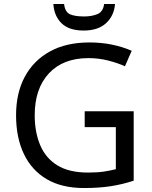

<svg xmlns="http://www.w3.org/2000/svg" viewBox="-20 -938 768 968"><path d="M407 -377H654V-27Q596 -8 537 1Q478 10 403 10Q292 10 216 -34.5Q140 -79 100.5 -161.5Q61 -244 61 -357Q61 -469 105 -551Q149 -633 231.5 -678.5Q314 -724 431 -724Q491 -724 544.5 -713Q598 -702 644 -682L610 -604Q572 -621 524.5 -633Q477 -645 426 -645Q298 -645 226.5 -568Q155 -491 155 -357Q155 -272 182.5 -206.5Q210 -141 269 -104.5Q328 -68 424 -68Q471 -68 504 -73Q537 -78 564 -85V-297H407ZM560 -918Q555 -858 514.5 -821Q474 -784 402 -784Q328 -784 290.5 -820.5Q253 -857 249 -918H303Q308 -877 333 -866Q358 -855 404 -855Q443 -855 471.5 -867Q500 -879 505 -918Z"/></svg>

Font: Noto Sans Siddham
Style: Regular
Weight: 400
Designer: Monotype Design Team
Foundry: Monotype Imaging Inc.
Version: Version 2.004; ttfautohint (v1.8.4.7-5d5b)